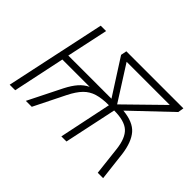

<svg xmlns="http://www.w3.org/2000/svg" viewBox="-106 -744 959 959"><g transform="rotate(45 373.0 -265.0)"><path d="M29 0 142 -530H180L133 -310H438L317 -499L323 -530H726L721 -499L522 -310Q596 -303 628.5 -265.5Q661 -228 671 -154L689 0H651L634 -150Q626 -220 594 -249Q562 -278 489 -278L430 0H394L452 -278Q403 -278 370 -268Q337 -258 313 -233.5Q289 -209 267 -165L185 0H143L232 -178Q251 -215 271.5 -238.5Q292 -262 319 -275H126L68 0ZM478 -310 666 -494H361Z"/></g></svg>

Font: Noto Sans Disp ExtLt
Style: Italic
Weight: 200
Italic angle: -12°
Designer: Monotype Design Team
Foundry: Monotype Imaging Inc.
Version: Version 2.000;GOOG;noto-source:20170915:90ef993387c0